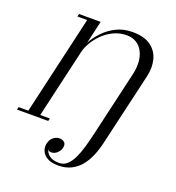

<svg xmlns="http://www.w3.org/2000/svg" viewBox="-239 -899 1189 1297"><g transform="rotate(20 356.0 -250.0)"><path d="M324 260Q276 260 247 243.2Q218 226.5 207 200.2Q196 174 202.5 146Q207.5 125.5 218.5 111.8Q229.5 98 244 91Q258.5 84 273.5 84Q292.5 84 308 96Q323.5 108 316.5 138Q312 157 293.8 174.8Q275.5 192.5 250.5 192.5Q241.5 192.5 234.2 188.2Q227 184 226.5 176Q229.5 202 254 221.8Q278.5 241.5 325.5 241.5Q359 241.5 383.5 218.8Q408 196 425.5 158.2Q443 120.5 456.2 74Q469.5 27.5 480.5 -20L590.5 -496Q601 -542.5 597.8 -584Q594.5 -625.5 578 -657.2Q561.5 -689 532.2 -707.2Q503 -725.5 462.5 -725.5Q412 -725.5 369 -705Q326 -684.5 293 -652Q260 -619.5 239 -583.2Q218 -547 210.5 -515.5H198Q205 -546.5 227.2 -587.8Q249.5 -629 286.5 -668.2Q323.5 -707.5 375 -733.5Q426.5 -759.5 491.5 -759.5Q576.5 -759.5 623.8 -724.8Q671 -690 685.2 -634Q699.5 -578 685 -514.5L563 11.5Q552 60 533.5 104.8Q515 149.5 486.8 184.5Q458.5 219.5 418.5 239.8Q378.5 260 324 260ZM-64 0 -59.5 -19.5H10.5L174.5 -730.5H104.5L109 -750H264.5L96 -19.5H165L160.5 0Z"/></g></svg>

Font: Bodoni Moda 11pt
Style: Italic
Weight: 400
Italic angle: -13°
Version: Version 2.004